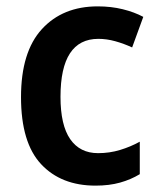

<svg xmlns="http://www.w3.org/2000/svg" viewBox="-20 -573 497 603"><path d="M280 10Q172 10 109 -57.5Q46 -125 46 -268Q46 -410 111.5 -481.5Q177 -553 287 -553Q329 -553 365.5 -544Q402 -535 430 -520L395 -424Q369 -436 342 -443.5Q315 -451 289 -451Q170 -451 170 -269Q170 -180 200.5 -136Q231 -92 288 -92Q324 -92 357 -102Q390 -112 419 -128V-26Q391 -9 357 0.5Q323 10 280 10Z"/></svg>

Font: Noto Sans Lao SemiCondensed SemiBold
Style: Regular
Weight: 600
Width: 4
Designer: Monotype Design Team
Foundry: Monotype Imaging Inc.
Version: Version 2.003; ttfautohint (v1.8.4.7-5d5b)